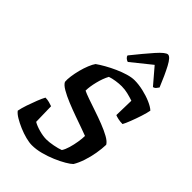

<svg xmlns="http://www.w3.org/2000/svg" viewBox="-286 -1069 1165 1165"><g transform="rotate(45 296.5 -487.0)"><path d="M233 0Q210 0 179 -8Q148 -16 116.5 -29.5Q85 -43 60 -58Q35 -73 24 -88Q29 -114 40.5 -148Q52 -182 64.5 -213.5Q77 -245 87 -263Q104 -263 121 -258.5Q138 -254 148 -250L151 -119Q173 -106 207.5 -96.5Q242 -87 270 -87Q294 -87 327.5 -93.5Q361 -100 382 -108Q394 -126 402.5 -155Q411 -184 416 -215Q421 -246 421 -268Q406 -274 372 -286Q338 -298 296 -313Q254 -328 212.5 -345Q171 -362 141 -379.5Q111 -397 103 -414Q101 -433 105 -462Q109 -491 117 -522Q125 -553 136 -580Q147 -607 158 -622Q179 -637 209 -654Q239 -671 272.5 -686Q306 -701 338 -710.5Q370 -720 395 -720Q430 -720 469.5 -711Q509 -702 542.5 -687.5Q576 -673 593 -657Q589 -634 577.5 -598.5Q566 -563 553 -529.5Q540 -496 531 -480Q510 -480 492.5 -484Q475 -488 466 -492L469 -618Q449 -625 421 -632Q393 -639 366 -639Q343 -639 316.5 -635Q290 -631 270 -624Q252 -591 240.5 -544.5Q229 -498 229 -465Q245 -457 279 -445Q313 -433 355 -419Q397 -405 438 -389Q479 -373 509.5 -356Q540 -339 550 -321Q549 -286 542 -245Q535 -204 522 -165Q509 -126 492 -98Q480 -86 452 -69.5Q424 -53 386.5 -37Q349 -21 309 -10.5Q269 0 233 0ZM287 -769Q276 -772 267.5 -780Q259 -788 258 -796Q319 -872 364 -923Q409 -974 428 -974Q448 -974 475 -923Q502 -872 533 -796Q528 -789 521.5 -780.5Q515 -772 503 -769L415 -872Z"/></g></svg>

Font: Texturina 72pt 72pt Regular
Style: Bold Italic
Weight: 700
Italic angle: -11°
Designer: Guillermo Torres Carreño
Foundry: Omnibus-Type
Version: Version 1.002; ttfautohint (v1.8.3)